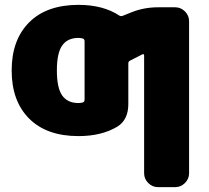

<svg xmlns="http://www.w3.org/2000/svg" viewBox="-20 -550 861 790"><path d="M328 -140V-380Q328 -390 319 -392Q309 -394 303 -394Q258 -394 236 -363Q214 -332 214 -260Q214 -188 236 -157Q258 -126 303 -126Q309 -126 319 -128Q328 -130 328 -140ZM701 -520Q724 -520 741 -503Q758 -486 758 -463V163Q758 186 741 203Q724 220 701 220H630Q607 220 590 203Q573 186 573 163V-321Q573 -330 565 -326L516 -301Q508 -298 508 -289V-122Q508 -57 463 -29Q398 10 303 10Q172 10 100 -62Q28 -134 28 -260Q28 -386 100 -458Q172 -530 303 -530Q404 -530 471 -486Q477 -482 485 -485L520 -499Q572 -520 630 -520Z"/></svg>

Font: Rounded Mplus 1c Black
Style: Regular
Weight: 900
Version: Version 1.059.20150529